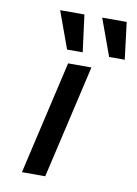

<svg xmlns="http://www.w3.org/2000/svg" viewBox="-79 -734 561 787"><g transform="rotate(10 201.5 -340.5)"><path d="M107 -681H208L228 -527H163ZM282 -681H384L403 -527H338ZM68 0 177 -472H274L165 0Z"/></g></svg>

Font: Coval
Style: Italic
Weight: 400
Foundry: Context Ltd
Version: Version 001.000